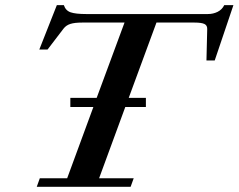

<svg xmlns="http://www.w3.org/2000/svg" viewBox="-20 -717 916 737"><path d="M121.1 0 132.8 -32.7H237.8L338.4 -306.2H250V-341.3H351.1L458 -630.4H295.4Q266.6 -630.4 250.2 -625.2Q233.9 -620.1 224.1 -607.4L162.6 -526.9H130.9L198.2 -697.3H225.1Q231.9 -676.3 251.2 -669.7Q270.5 -663.1 311 -663.1H777.8Q798.3 -663.1 815.4 -671.6Q832.5 -680.2 840.8 -697.3H876L804.2 -484.9H772.5L775.4 -605.5Q775.9 -619.6 764.6 -625Q753.4 -630.4 726.6 -630.4H580.6L474.1 -341.3H540V-306.2H460.9L360.4 -32.7H493.2L481.4 0Z"/></svg>

Font: Elstob 10pt SemiBold
Style: Italic
Weight: 600
Italic angle: -20°
Designer: Peter S. Baker
Version: Version 1.015